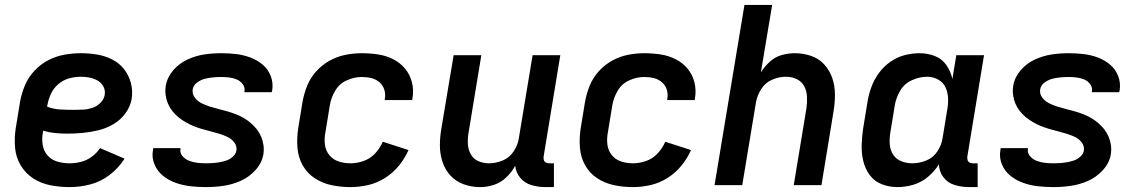

<svg xmlns="http://www.w3.org/2000/svg" viewBox="-20 -755 4648 783"><path d="M264 8Q306 8 348.5 -3Q391 -14 427.5 -42Q464 -70 488 -108L388 -151Q375 -131 354.5 -116Q334 -101 310.5 -95Q287 -89 264 -89Q238 -89 214 -96Q190 -103 174 -121Q158 -139 154 -164.5Q150 -190 155 -215L156 -222Q179 -215 204 -212.5Q229 -210 254 -210Q286 -210 317.5 -213Q349 -216 380.5 -223.5Q412 -231 441.5 -248Q471 -265 491.5 -293Q512 -321 517 -352Q522 -386 513.5 -417.5Q505 -449 485.5 -473.5Q466 -498 437.5 -512.5Q409 -527 376.5 -532.5Q344 -538 310 -538Q277 -538 243 -532Q209 -526 177 -509.5Q145 -493 120 -466Q95 -439 81.5 -406.5Q68 -374 62 -341L44 -231Q38 -191 41.5 -152Q45 -113 64.5 -80.5Q84 -48 115.5 -27.5Q147 -7 185.5 0.5Q224 8 264 8ZM283 -307Q254 -307 226 -308.5Q198 -310 172 -320L173 -325Q177 -349 187.5 -372Q198 -395 218 -412Q238 -429 262 -435.5Q286 -442 310 -442Q328 -442 345.5 -438.5Q363 -435 378 -426.5Q393 -418 401.5 -402.5Q410 -387 407 -368Q404 -350 389.5 -335.5Q375 -321 356.5 -315Q338 -309 319.5 -308Q301 -307 283 -307Z M820 8Q855 8 890.5 3Q926 -2 960.5 -17Q995 -32 1021.5 -61Q1048 -90 1054 -125Q1057 -145 1054.5 -163Q1052 -181 1045 -197.5Q1038 -214 1027 -228Q1016 -242 1002.5 -253.5Q989 -265 973.5 -274Q958 -283 941 -289.5Q924 -296 906.5 -301Q889 -306 871 -310.5Q853 -315 835.5 -320.5Q818 -326 802 -334Q786 -342 774.5 -357Q763 -372 766 -391Q766 -391 766 -391Q766 -391 766 -391Q769 -408 784.5 -419Q800 -430 816.5 -434Q833 -438 849.5 -439.5Q866 -441 882 -441Q899 -441 915 -439Q931 -437 945.5 -431Q960 -425 970 -411.5Q980 -398 977 -382Q977 -380 976 -379H1088Q1089 -383 1090 -386Q1095 -417 1084 -445Q1073 -473 1051 -491.5Q1029 -510 1001 -520.5Q973 -531 943 -534.5Q913 -538 882 -538Q848 -538 813.5 -533Q779 -528 745 -512.5Q711 -497 686.5 -468.5Q662 -440 656 -405Q653 -386 655.5 -367.5Q658 -349 665 -332.5Q672 -316 683 -302Q694 -288 707.5 -277Q721 -266 736.5 -257Q752 -248 769 -241Q786 -234 803.5 -229Q821 -224 838.5 -219.5Q856 -215 874 -209.5Q892 -204 908 -196.5Q924 -189 935.5 -174Q947 -159 944 -140Q941 -126 929 -115.5Q917 -105 903.5 -100.5Q890 -96 876 -93.5Q862 -91 848 -90Q834 -89 820 -89Q802 -89 785 -91Q768 -93 752 -99Q736 -105 724.5 -118Q713 -131 716 -149L717 -151H605Q604 -148 604 -144Q598 -113 610 -84.5Q622 -56 645.5 -37.5Q669 -19 697.5 -9Q726 1 757 4.5Q788 8 820 8Z M1409 8Q1444 8 1480 0Q1516 -8 1549 -28.5Q1582 -49 1606.5 -79Q1631 -109 1646 -143L1541 -177Q1530 -151 1510 -129.5Q1490 -108 1463 -98.5Q1436 -89 1409 -89Q1384 -89 1361 -96.5Q1338 -104 1323 -122.5Q1308 -141 1305 -165.5Q1302 -190 1307 -215L1325 -325Q1330 -356 1347 -385Q1364 -414 1394.5 -427.5Q1425 -441 1455 -441Q1476 -441 1494.5 -436.5Q1513 -432 1527.5 -419.5Q1542 -407 1547.5 -388.5Q1553 -370 1549 -350V-347H1661Q1662 -350 1662 -353Q1668 -387 1660 -419Q1652 -451 1632 -475Q1612 -499 1583.5 -513.5Q1555 -528 1522 -533Q1489 -538 1455 -538Q1423 -538 1389.5 -531.5Q1356 -525 1325 -508Q1294 -491 1270 -464.5Q1246 -438 1233 -406Q1220 -374 1214 -341L1196 -231Q1190 -192 1193 -153Q1196 -114 1214 -81.5Q1232 -49 1263 -28.5Q1294 -8 1331.5 0Q1369 8 1409 8Z M1938 8Q1966 8 1994 -1Q2022 -10 2044.5 -31.5Q2067 -53 2081 -79Q2084 -51 2102 -29.5Q2120 -8 2147.5 0Q2175 8 2204 8H2239V-89H2220Q2213 -89 2206.5 -92Q2200 -95 2198 -102Q2196 -109 2197 -117L2265 -530H2152L2096 -192Q2092 -164 2075 -138Q2058 -112 2030 -100.5Q2002 -89 1974 -89Q1951 -89 1930.5 -98Q1910 -107 1899.5 -126.5Q1889 -146 1888 -169Q1887 -192 1891 -215L1943 -530H1830L1780 -231Q1774 -196 1774 -161.5Q1774 -127 1784.5 -95Q1795 -63 1817 -39Q1839 -15 1871 -3.5Q1903 8 1938 8Z M2561 8Q2596 8 2632 0Q2668 -8 2701 -28.5Q2734 -49 2758.5 -79Q2783 -109 2798 -143L2693 -177Q2682 -151 2662 -129.5Q2642 -108 2615 -98.5Q2588 -89 2561 -89Q2536 -89 2513 -96.5Q2490 -104 2475 -122.5Q2460 -141 2457 -165.5Q2454 -190 2459 -215L2477 -325Q2482 -356 2499 -385Q2516 -414 2546.5 -427.5Q2577 -441 2607 -441Q2628 -441 2646.5 -436.5Q2665 -432 2679.5 -419.5Q2694 -407 2699.5 -388.5Q2705 -370 2701 -350V-347H2813Q2814 -350 2814 -353Q2820 -387 2812 -419Q2804 -451 2784 -475Q2764 -499 2735.5 -513.5Q2707 -528 2674 -533Q2641 -538 2607 -538Q2575 -538 2541.5 -531.5Q2508 -525 2477 -508Q2446 -491 2422 -464.5Q2398 -438 2385 -406Q2372 -374 2366 -341L2348 -231Q2342 -192 2345 -153Q2348 -114 2366 -81.5Q2384 -49 2415 -28.5Q2446 -8 2483.5 0Q2521 8 2561 8Z M2894 0H3007L3063 -338Q3068 -366 3084.5 -392Q3101 -418 3129 -430Q3157 -442 3185 -442Q3209 -442 3229 -432.5Q3249 -423 3259.5 -403.5Q3270 -384 3271 -361Q3272 -338 3269 -315L3217 0H3330L3379 -299Q3385 -334 3385 -369Q3385 -404 3374.5 -435.5Q3364 -467 3342 -491.5Q3320 -516 3288 -527Q3256 -538 3221 -538Q3195 -538 3168 -530.5Q3141 -523 3119.5 -503.5Q3098 -484 3083 -460L3129 -735H3016Z M3640 8Q3672 8 3704.5 -1.5Q3737 -11 3764 -33.5Q3791 -56 3809 -85Q3810 -55 3827.5 -32Q3845 -9 3873.5 -0.5Q3902 8 3932 8H3967V-89H3948Q3941 -89 3934.5 -92Q3928 -95 3926 -102Q3924 -109 3925 -117L3993 -530H3880L3864 -433Q3857 -464 3839.5 -489.5Q3822 -515 3792.5 -526.5Q3763 -538 3730 -538Q3700 -538 3669 -530Q3638 -522 3611 -503Q3584 -484 3564.5 -457.5Q3545 -431 3534 -401Q3523 -371 3518 -341L3500 -231Q3495 -197 3494 -163.5Q3493 -130 3500.5 -98.5Q3508 -67 3526.5 -41.5Q3545 -16 3575.5 -4Q3606 8 3640 8ZM3701 -89Q3677 -89 3655.5 -97.5Q3634 -106 3622 -125Q3610 -144 3608.5 -167.5Q3607 -191 3611 -215L3629 -325Q3634 -356 3651 -385Q3668 -414 3699 -428Q3730 -442 3761 -442Q3785 -442 3806 -430.5Q3827 -419 3836.5 -397.5Q3846 -376 3846.5 -351.5Q3847 -327 3842 -302L3824 -192Q3820 -164 3803 -138Q3786 -112 3757.5 -100.5Q3729 -89 3701 -89Z M4276 8Q4311 8 4346.5 3Q4382 -2 4416.5 -17Q4451 -32 4477.5 -61Q4504 -90 4510 -125Q4513 -145 4510.5 -163Q4508 -181 4501 -197.5Q4494 -214 4483 -228Q4472 -242 4458.5 -253.5Q4445 -265 4429.5 -274Q4414 -283 4397 -289.5Q4380 -296 4362.5 -301Q4345 -306 4327 -310.5Q4309 -315 4291.5 -320.5Q4274 -326 4258 -334Q4242 -342 4230.5 -357Q4219 -372 4222 -391Q4222 -391 4222 -391Q4222 -391 4222 -391Q4225 -408 4240.5 -419Q4256 -430 4272.5 -434Q4289 -438 4305.5 -439.5Q4322 -441 4338 -441Q4355 -441 4371 -439Q4387 -437 4401.5 -431Q4416 -425 4426 -411.5Q4436 -398 4433 -382Q4433 -380 4432 -379H4544Q4545 -383 4546 -386Q4551 -417 4540 -445Q4529 -473 4507 -491.5Q4485 -510 4457 -520.5Q4429 -531 4399 -534.5Q4369 -538 4338 -538Q4304 -538 4269.5 -533Q4235 -528 4201 -512.5Q4167 -497 4142.5 -468.5Q4118 -440 4112 -405Q4109 -386 4111.5 -367.5Q4114 -349 4121 -332.5Q4128 -316 4139 -302Q4150 -288 4163.5 -277Q4177 -266 4192.5 -257Q4208 -248 4225 -241Q4242 -234 4259.5 -229Q4277 -224 4294.5 -219.5Q4312 -215 4330 -209.5Q4348 -204 4364 -196.5Q4380 -189 4391.5 -174Q4403 -159 4400 -140Q4397 -126 4385 -115.5Q4373 -105 4359.5 -100.5Q4346 -96 4332 -93.5Q4318 -91 4304 -90Q4290 -89 4276 -89Q4258 -89 4241 -91Q4224 -93 4208 -99Q4192 -105 4180.5 -118Q4169 -131 4172 -149L4173 -151H4061Q4060 -148 4060 -144Q4054 -113 4066 -84.5Q4078 -56 4101.5 -37.5Q4125 -19 4153.5 -9Q4182 1 4213 4.5Q4244 8 4276 8Z"/></svg>

Font: Iosevka Sparkle Semibold
Style: Italic
Weight: 600
Italic angle: -9°
Designer: Belleve Invis
Foundry: Belleve Invis
Version: Version 4.5.0; ttfautohint (v1.8.3)